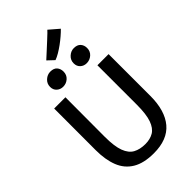

<svg xmlns="http://www.w3.org/2000/svg" viewBox="-346 -1296 1411 1411"><g transform="rotate(-45 360.0 -590.0)"><path d="M363.5 8Q260 8 196.8 -30Q133.5 -68 105.2 -139.5Q77 -211 77 -311L77.5 -743H194.5L193.5 -333.5Q193.5 -234 213.8 -180Q234 -126 272.8 -105Q311.5 -84 367 -84Q417 -84 452.8 -105.2Q488.5 -126.5 507.8 -180.5Q527 -234.5 527 -333.5V-743H643V-309Q643 -156 574 -74Q505 8 363.5 8ZM238 -809Q209.5 -809 189 -827.2Q168.5 -845.5 168.5 -876.5Q168.5 -910 193.2 -932.5Q218 -955 249 -955Q284.5 -955 301.5 -935.5Q318.5 -916 318.5 -886.5Q318.5 -852 294.5 -830.5Q270.5 -809 238 -809ZM482.5 -809Q453.5 -809 433.5 -827.2Q413.5 -845.5 413.5 -876.5Q413.5 -910 438.2 -932.5Q463 -955 493 -955Q528.5 -955 546 -935.5Q563.5 -916 563.5 -886.5Q563.5 -852 539.2 -830.5Q515 -809 482.5 -809ZM336 -987.5 286.5 -1034Q288 -1035.5 304 -1050Q321 -1065.5 345 -1087.5Q369 -1109.5 393.2 -1131.8Q417.5 -1154 434 -1170Q450.5 -1186 451.5 -1188L527 -1123Q510 -1105.5 486.2 -1085Q462.5 -1064.5 435.8 -1045Q409 -1025.5 383 -1010.2Q357 -995 336 -987.5Z"/></g></svg>

Font: Koeln Type Sans
Style: Regular
Weight: 400
Designer: Eben Sorkin
Foundry: Eben Sorkin
Version: Version 2.001